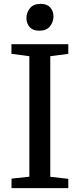

<svg xmlns="http://www.w3.org/2000/svg" viewBox="-20 -971 412 991"><path d="M131.5 -59V-681L39 -693V-743H332.5V-693L239.5 -681V-58.5L332.5 -48V0H39.5V-49ZM182 -812.5Q149.5 -812.5 133 -831.5Q116.5 -850.5 116.5 -877Q116.5 -906 134.5 -928.5Q152.5 -951 189.5 -951H190.5Q223 -951 239.5 -932.2Q256 -913.5 256 -887Q256 -858 238 -835.2Q220 -812.5 183 -812.5Z"/></svg>

Font: Merriweather 20pt
Style: Regular
Weight: 400
Version: Version 2.100